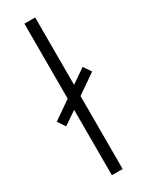

<svg xmlns="http://www.w3.org/2000/svg" viewBox="-214 -797 644 834"><g transform="rotate(-30 108.0 -380.0)"><path d="M78 0V-328L12 -283L-13 -321L78 -384V-760H132V-422L203 -471L229 -433L132 -366V0Z"/></g></svg>

Font: Noto Sans Lao Looped Condensed Light
Style: Regular
Weight: 300
Width: 3
Designer: Mark Frömberg, Ben Mitchell
Foundry: The Fontpad Ltd
Version: Version 1.002; ttfautohint (v1.8.4.7-5d5b)